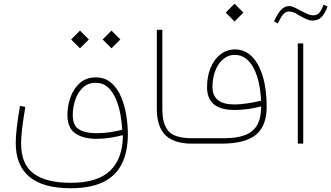

<svg xmlns="http://www.w3.org/2000/svg" viewBox="-20 -775 1788 1036"><path d="M363.8 -562 411.6 -514.2 459.5 -562 411.6 -609.9ZM533.7 -562 581.5 -514.2 629.4 -562 581.5 -609.9ZM639.6 -75.2Q610.8 -67.4 575.7 -61.8Q540.5 -56.2 500 -56.2Q440.9 -56.2 406.7 -76.7Q372.6 -97.2 372.6 -154.8Q372.6 -194.8 385.7 -234.9Q398.9 -274.9 426.5 -301.5Q454.1 -328.1 497.1 -328.1Q536.6 -328.1 563.2 -303.2Q589.8 -278.3 606 -239.3Q622.1 -200.2 629.9 -156.5Q637.7 -112.8 639.6 -75.2ZM497.1 -357.4Q445.3 -357.4 411.4 -327.4Q377.4 -297.4 360.6 -251Q343.8 -204.6 343.8 -154.8Q343.8 -84.5 386.7 -55.2Q429.7 -25.9 500 -25.9Q539.6 -25.9 575.4 -31.7Q611.3 -37.6 640.1 -45.4L643.1 -42.5Q641.6 82.5 573.2 147Q504.9 211.4 361.8 211.4Q228 211.4 160.9 161.1Q93.8 110.8 93.8 -1Q93.8 -33.2 99.4 -81.8Q105 -130.4 116.7 -197.8L87.9 -204.1Q76.7 -139.2 70.8 -88.6Q64.9 -38.1 64.9 -3.9Q64.9 117.7 138.9 179.2Q212.9 240.7 359.9 240.7Q468.3 240.7 536.9 207.3Q605.5 173.8 637.7 108.6Q669.9 43.5 669.9 -51.3Q669.9 -100.1 661.4 -153.3Q652.8 -206.5 633.1 -252.9Q613.3 -299.3 579.8 -328.4Q546.4 -357.4 497.1 -357.4Z M826.2 -614.3V-186.5Q826.2 -92.3 872.3 -46.1Q918.5 0 1014.6 0H1015.1V-29.3H1014.6Q923.8 -29.3 889.9 -66.7Q856 -104 856 -186.5V-614.3Z M1197.8 -707 1245.6 -659.2 1293.5 -707 1245.6 -754.9ZM1388.7 -231.4Q1348.6 -222.2 1311.3 -216.8Q1273.9 -211.4 1245.1 -211.4Q1126.5 -211.4 1126.5 -305.2Q1126.5 -355.5 1142.1 -394.5Q1157.7 -433.6 1185.1 -456.3Q1212.4 -479 1246.6 -479Q1307.6 -479 1345.2 -413.6Q1382.8 -348.1 1388.7 -231.4ZM1015.1 -29.3Q1010.3 -29.3 1007.8 -25.6Q1005.4 -22 1005.4 -14.6Q1005.4 -6.8 1007.8 -3.4Q1010.3 0 1015.1 0H1175.8Q1302.2 0 1360.6 -47.6Q1418.9 -95.2 1418.9 -198.2Q1418.9 -293.5 1397.9 -363Q1377 -432.6 1338.6 -470.5Q1300.3 -508.3 1247.6 -508.3Q1204.1 -508.3 1169.9 -481.9Q1135.7 -455.6 1116.5 -409.4Q1097.2 -363.3 1097.2 -304.2Q1097.2 -242.7 1134 -212.2Q1170.9 -181.6 1246.1 -181.6Q1314.5 -181.6 1389.2 -200.7Q1389.2 -140.1 1368.7 -102.3Q1348.1 -64.5 1304.2 -46.9Q1260.3 -29.3 1189.5 -29.3Z M1726.1 -749.5Q1712.4 -715.3 1701.2 -703.9Q1689.9 -692.4 1669.9 -692.4Q1658.7 -692.4 1646.7 -696.5Q1634.8 -700.7 1604.5 -716.3Q1577.6 -731 1564.9 -736.6Q1552.2 -742.2 1540.5 -742.2Q1524.9 -742.2 1511.2 -733.9Q1497.6 -725.6 1484.9 -707.5Q1472.2 -689.5 1458.5 -660.2L1478 -648.4Q1498 -687 1510.5 -700Q1522.9 -712.9 1539.6 -712.9Q1549.8 -712.9 1560.5 -709.5Q1571.3 -706.1 1595.2 -691.4Q1620.1 -677.2 1635.3 -670.7Q1650.4 -664.1 1665 -664.1Q1694.3 -664.1 1712.6 -680.7Q1731 -697.3 1747.6 -739.7ZM1616.2 -541H1586.9V0H1616.2Z"/></svg>

Font: Estedad VF
Style: Regular
Weight: 100
Designer: Amin Abedi
Version: Version 7.3